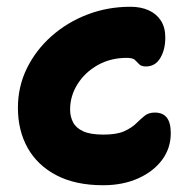

<svg xmlns="http://www.w3.org/2000/svg" viewBox="-20 -539 570 568"><path d="M285 9Q203.6 9 147.3 -20.3Q91 -49.6 62 -101.1Q33 -152.6 33 -220Q33 -282.8 59.5 -336.8Q86 -390.8 132.3 -431.9Q178.6 -473 238.5 -496Q298.4 -519 366 -519Q396.6 -519 419.7 -508.6Q442.8 -498.2 455.9 -478.1Q469 -458 469 -428Q469 -392 454.1 -367.2Q439.2 -342.4 411.8 -342.4Q397.8 -342.4 391.7 -349Q385.6 -355.6 379.2 -361.7Q372.8 -367.8 355 -367.8Q306.8 -367.8 268.9 -346.3Q231 -324.8 209.2 -289.9Q187.4 -255 187.4 -215Q187.4 -194.2 196.1 -177.3Q204.8 -160.4 226.1 -150.6Q247.4 -140.8 285.8 -140.8Q325.2 -140.8 347.2 -150.7Q369.2 -160.6 382.3 -173.4Q395.4 -186.2 407.4 -196.1Q419.4 -206 438 -206Q461.8 -206 473.5 -191Q485.2 -176 485.2 -145Q485.2 -100.6 459.5 -66Q433.8 -31.4 388.5 -11.2Q343.2 9 285 9Z"/></svg>

Font: Shantell Sans Light
Style: Regular
Weight: 300
Designer: Stephen Nixon, Anya Danilova, Shantell Martin
Foundry: Arrow Type
Version: Version 1.011;[c5ecc13dd]